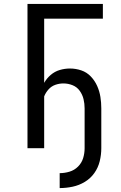

<svg xmlns="http://www.w3.org/2000/svg" viewBox="-20 -755 616 978"><path d="M284 203Q317 203 350 196Q383 189 412 171.5Q441 154 460.5 126.5Q480 99 488 66Q496 33 496 0V-203Q496 -232 491.5 -261Q487 -290 475 -317Q463 -344 442.5 -365.5Q422 -387 394 -396.5Q366 -406 336 -406Q310 -406 284.5 -398.5Q259 -391 238.5 -373.5Q218 -356 205 -333V-660H504V-735H120V0H205V-264Q213 -284 227.5 -300Q242 -316 262 -323Q282 -330 303 -330Q327 -330 349.5 -321Q372 -312 386 -292.5Q400 -273 405.5 -250Q411 -227 411 -203V0Q411 26 403.5 50.5Q396 75 377.5 93.5Q359 112 334 119.5Q309 127 284 127Z"/></svg>

Font: Iosevka Sparkle
Style: Regular
Weight: 400
Designer: Belleve Invis
Foundry: Belleve Invis
Version: Version 4.5.0; ttfautohint (v1.8.3)